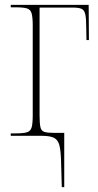

<svg xmlns="http://www.w3.org/2000/svg" viewBox="-20 -556 401 786"><path d="M230 106Q229 63 223.5 40Q218 17 201.5 8.5Q185 0 152 0H24V-10H44Q76 -10 90.5 -14.5Q105 -19 109.5 -34.5Q114 -50 114 -85V-451Q114 -485 109.5 -501Q105 -517 90.5 -521.5Q76 -526 45 -526H24V-536H343L344 -392H334L333 -444Q333 -481 329 -498Q325 -515 313.5 -520Q302 -525 278 -525H142V-85Q142 -51 145.5 -35.5Q149 -20 162 -16Q175 -12 202 -12H243V210H233Z"/></svg>

Font: Noto Serif Display Condensed Thin
Style: Regular
Weight: 100
Width: 3
Designer: Monotype Design Team
Foundry: Monotype Imaging Inc.
Version: Version 2.009